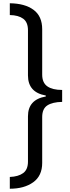

<svg xmlns="http://www.w3.org/2000/svg" viewBox="-20 -886 428 1174"><path d="M40 -866Q132 -865 185 -826Q238 -787 238 -707V-430Q238 -380 269.5 -358Q301 -336 360 -336V-263Q301 -262 269.5 -241.5Q238 -221 238 -170V110Q238 189 183 228.5Q128 268 40 268V196Q92 194 121.5 172.5Q151 151 151 102V-175Q151 -277 260 -296V-302Q151 -321 151 -425V-701Q151 -750 122 -771.5Q93 -793 40 -794Z"/></svg>

Font: Noto Sans Telugu UI
Style: Regular
Weight: 400
Designer: Jelle Bosma - Monotype Design Team
Foundry: Monotype Imaging Inc.
Version: Version 2.005; ttfautohint (v1.8.4.7-5d5b)